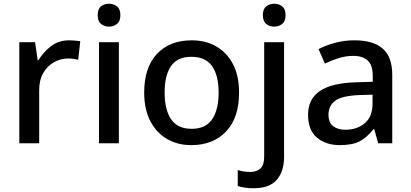

<svg xmlns="http://www.w3.org/2000/svg" viewBox="-20 -764 2192 1024"><path d="M349 -549Q363 -549 379.5 -547.5Q396 -546 408 -544L397 -445Q371 -452 343 -452Q303 -452 267.5 -432Q232 -412 210.5 -374.5Q189 -337 189 -284V0H83V-539H167L181 -443H185Q211 -486 252 -517.5Q293 -549 349 -549Z M562 -744Q586 -744 604 -730Q622 -716 622 -683Q622 -651 604 -636.5Q586 -622 562 -622Q536 -622 518.5 -636.5Q501 -651 501 -683Q501 -716 518.5 -730Q536 -744 562 -744ZM614 -539V0H508V-539Z M1255 -270Q1255 -136 1186 -63Q1117 10 1000 10Q927 10 870.5 -23Q814 -56 781.5 -118.5Q749 -181 749 -270Q749 -404 817 -476.5Q885 -549 1003 -549Q1077 -549 1133.5 -516.5Q1190 -484 1222.5 -422Q1255 -360 1255 -270ZM858 -270Q858 -179 892.5 -128Q927 -77 1002 -77Q1077 -77 1111.5 -128Q1146 -179 1146 -270Q1146 -362 1111 -411.5Q1076 -461 1001 -461Q926 -461 892 -411.5Q858 -362 858 -270Z M1382 -683Q1382 -716 1399.5 -730Q1417 -744 1443 -744Q1467 -744 1485 -730Q1503 -716 1503 -683Q1503 -651 1485 -636.5Q1467 -622 1443 -622Q1417 -622 1399.5 -636.5Q1382 -651 1382 -683ZM1332 240Q1306 240 1284.5 236.5Q1263 233 1248 228V143Q1264 148 1280 150.5Q1296 153 1316 153Q1347 153 1368 135.5Q1389 118 1389 69V-539H1495V74Q1495 149 1456.5 194.5Q1418 240 1332 240Z M1870 -549Q1971 -549 2021.5 -504.5Q2072 -460 2072 -365V0H1997L1976 -75H1972Q1937 -31 1898.5 -10.5Q1860 10 1792 10Q1719 10 1671 -29.5Q1623 -69 1623 -153Q1623 -235 1685 -278Q1747 -321 1876 -325L1968 -328V-358Q1968 -417 1941 -441.5Q1914 -466 1865 -466Q1824 -466 1786 -454Q1748 -442 1713 -425L1679 -502Q1717 -522 1766.5 -535.5Q1816 -549 1870 -549ZM1895 -257Q1803 -253 1767.5 -226.5Q1732 -200 1732 -152Q1732 -110 1757 -91Q1782 -72 1822 -72Q1884 -72 1925.5 -107Q1967 -142 1967 -212V-259Z"/></svg>

Font: Noto Sans Ol Chiki Medium
Style: Regular
Weight: 500
Designer: Monotype Design Team, Lewis McGuffie
Foundry: Monotype Imaging Inc.
Version: Version 2.003; ttfautohint (v1.8.4.7-5d5b)